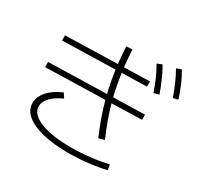

<svg xmlns="http://www.w3.org/2000/svg" viewBox="-176 -1023 1289 1255"><g transform="rotate(30 469.0 -395.5)"><path d="M71.3 -422.9 509.8 -434.1Q490.2 -513.7 478.5 -600.1L80.1 -589.8V-628.9L473.6 -639.2Q466.8 -696.3 462.9 -766.6L507.8 -769.5Q511.2 -710.4 518.6 -640.6L711.9 -645.5V-606.4L523.4 -601.6Q536.1 -513.7 555.2 -435.5L792 -441.4V-402.3L565.4 -396.5Q596.2 -286.1 648.4 -167L604.5 -155.3Q550.8 -280.3 519.5 -395.5L71.3 -383.8ZM690.4 -768.6 727.5 -783.2Q751.5 -742.2 770.3 -699.2Q789.1 -656.2 808.6 -601.6L769.5 -590.8Q751 -645 732.2 -687.3Q713.4 -729.5 690.4 -768.6ZM816.4 -804.7 852.5 -818.4Q877 -777.8 895.8 -734.1Q914.6 -690.4 932.6 -635.7L895.5 -626Q876 -680.7 857.4 -723.1Q838.9 -765.6 816.4 -804.7ZM117.2 -137.7Q115.7 -185.1 153.8 -229.2Q191.9 -273.4 259.8 -301.8L282.2 -267.6Q224.6 -242.7 193.4 -209.2Q162.1 -175.8 163.1 -139.6Q164.6 -101.1 202.9 -72.8Q241.2 -44.4 311.8 -29.1Q382.3 -13.7 477.5 -13.7Q547.4 -13.7 622.1 -22Q696.8 -30.3 755.9 -44.9L762.7 -4.9Q701.7 9.8 626.7 18.1Q551.8 26.4 479.5 26.4Q370.1 26.4 288.6 6.6Q207 -13.2 162.6 -50.3Q118.2 -87.4 117.2 -137.7Z"/></g></svg>

Font: Pretendard JP ExtraLight
Style: Regular
Weight: 200
Designer: Base glyphs from Inter by Rasmus Andersson; Hangeul glyphs from Noto Sans CJK(Source Han Sans) by Jang Soo-young and Kan
Foundry: Kil Hyung-jin
Version: Version 1.309